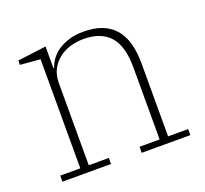

<svg xmlns="http://www.w3.org/2000/svg" viewBox="-96 -633 795 746"><g transform="rotate(-20 301.0 -260.0)"><path d="M42 -25H125V-476L42 -483V-501L160 -516V-427H163Q169 -445 181.5 -462Q194 -479 213 -491.5Q232 -504 258 -512Q284 -520 318 -520Q488 -520 488 -328V-25H571V0H370V-25H453V-323Q453 -411 416.5 -452Q380 -493 308 -493Q279 -493 252.5 -485Q226 -477 205.5 -461Q185 -445 172.5 -421Q160 -397 160 -364V-25H243V0H42Z"/></g></svg>

Font: IBM Plex Serif ExtraLight
Style: Regular
Weight: 200
Designer: Mike Abbink, Paul van der Laan, Pieter van Rosmalen
Foundry: Bold Monday
Version: Version 2.5